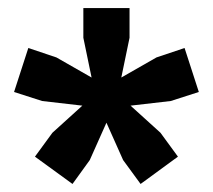

<svg xmlns="http://www.w3.org/2000/svg" viewBox="-20 -828 530 478"><path d="M305 -565 379.5 -497.5 423 -438 330 -370 286.5 -429.5 245 -522.5 203.5 -429.5 160.5 -370 67 -438 110.5 -497.5 185 -565 85 -576.5 15 -599 50.5 -708.5 120.5 -685 208 -635 187.5 -734V-808H302.5V-734L282 -635L369.5 -685L439.5 -708.5L475 -599L405 -576.5Z"/></svg>

Font: Encode Sans Condensed ExtraBold
Style: Regular
Weight: 800
Width: 3
Designer: Multiple Designers
Foundry: Impallari Type
Version: Version 3.000; ttfautohint (v1.8.3) -l 8 -r 50 -G 200 -x 14 